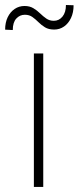

<svg xmlns="http://www.w3.org/2000/svg" viewBox="-53 -740 311 760"><path d="M118.2 -528.3V0H81.1V-528.3ZM208 -720.2 238.3 -719.2Q238.3 -690.4 228 -668.7Q217.8 -647 200.4 -635Q183.1 -623 161.6 -623Q139.6 -623 125.2 -631.8Q110.8 -640.6 99.4 -652.1Q87.9 -663.6 75.4 -672.6Q63 -681.6 45.4 -681.6Q25.4 -681.6 11.5 -666.5Q-2.4 -651.4 -2.4 -621.1L-32.7 -622.6Q-32.7 -650.9 -22.5 -671.9Q-12.2 -692.9 5.1 -704.6Q22.5 -716.3 43.9 -716.3Q64.5 -716.3 79.1 -707.5Q93.8 -698.7 105.7 -687Q117.7 -675.3 130.4 -666.5Q143.1 -657.7 160.2 -657.7Q180.7 -657.7 194.3 -674.3Q208 -690.9 208 -720.2Z"/></svg>

Font: Roboto Condensed ExtraLight
Style: Regular
Weight: 250
Designer: Christian Robertson
Foundry: Google
Version: Version 3.008; 2023